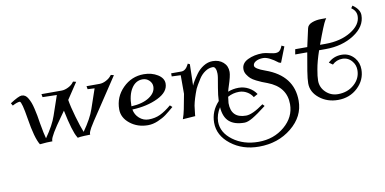

<svg xmlns="http://www.w3.org/2000/svg" viewBox="-76 -607 2030 1012"><g transform="rotate(-10 939.0 -101.0)"><path d="M-10.7 -229.5Q36.1 -259.8 51.8 -259.8Q62.5 -259.8 70.8 -254.4Q79.1 -249 85.9 -236.8Q92.8 -224.6 97.7 -211.9Q102.5 -199.2 107.4 -178.2Q112.3 -157.2 115.2 -141.6Q118.2 -126 122.1 -99.6Q132.8 -38.1 139.6 -15.6Q183.6 -78.1 199.2 -125L235.4 -230.5L159.2 -232.4L156.2 -249H264.6Q281.2 -249 300.8 -258.8Q320.3 -268.6 329.1 -282.2L332 -285.2L347.7 -281.2L290 -194.3Q295.9 -157.2 312 -101.6Q328.1 -45.9 340.8 -14.6Q385.7 -78.1 401.4 -125L437.5 -230.5L400.4 -232.4L397.5 -249H466.8Q484.4 -249 502.9 -258.8Q521.5 -268.6 531.2 -282.2L534.2 -285.2L549.8 -281.2L440.4 -116.2Q395.5 -49.8 384.3 -29.8Q373 -9.8 372.1 0V5.9Q359.4 5.9 341.8 6.8Q316.4 7.8 304.7 10.7L302.7 6.8Q281.2 -27.3 257.8 -142.6L238.3 -115.2Q171.9 -23.4 169.9 0V5.9Q159.2 5.9 139.6 6.8Q114.3 8.8 102.5 9.8Q79.1 -28.3 62.5 -133.8Q47.9 -225.6 37.1 -229.5Q22.5 -229.5 -2.9 -215.8Z M612.3 -103.5Q672.9 -106.4 708.5 -129.9Q744.1 -153.3 744.1 -186.5Q744.1 -205.1 729.5 -219.2Q714.8 -233.4 694.3 -233.4Q657.2 -233.4 634.8 -198.2Q612.3 -163.1 612.3 -103.5ZM545.9 -98.6Q545.9 -165 592.8 -211.9Q639.6 -258.8 705.1 -258.8Q747.1 -258.8 778.8 -239.3Q810.5 -219.7 810.5 -190.4Q810.5 -145.5 752 -117.2Q693.4 -88.9 614.3 -85.9Q619.1 -57.6 640.6 -38.6Q662.1 -19.5 690.4 -19.5Q724.6 -19.5 752.4 -32.7Q780.3 -45.9 812.5 -73.2L824.2 -62.5Q797.9 -40 780.3 -26.9Q762.7 -13.7 735.4 -2Q708 9.8 681.6 9.8Q626 9.8 585.9 -22Q545.9 -53.7 545.9 -98.6Z M867.2 10.7 870.1 2Q878.9 -19.5 896.5 -120.1V-219.7L848.6 -221.7V-238.3H903.3Q925.8 -238.3 941.4 -268.6L943.4 -273.4L954.1 -268.6L951.2 -154.3Q955.1 -164.1 962.9 -177.2Q970.7 -190.4 986.3 -212.4Q1002 -234.4 1025.4 -249Q1048.8 -263.7 1074.2 -263.7Q1108.4 -263.7 1130.9 -244.1Q1153.3 -224.6 1153.3 -192.4Q1153.3 -170.9 1135.7 -118.2Q1130.9 -104.5 1127.9 -90.8Q1155.3 -101.6 1184.6 -101.6Q1213.9 -101.6 1238.8 -87.9Q1263.7 -74.2 1278.3 -51.8L1255.9 -39.1Q1245.1 -57.6 1225.6 -68.8Q1206.1 -80.1 1183.6 -80.1Q1151.4 -80.1 1123 -64.5Q1120.1 -45.9 1119.1 -31.2Q1119.1 49.8 1199.2 49.8Q1233.4 49.8 1293.9 5.9L1303.7 16.6Q1255.9 53.7 1229 69.3Q1202.1 85 1184.6 85Q1131.8 85 1103.5 60.5Q1075.2 36.1 1071.3 -17.6Q1048.8 17.6 1047.9 55.7Q1047.9 114.3 1104 155.8Q1160.2 197.3 1240.2 197.3Q1322.3 197.3 1379.9 148.4Q1437.5 99.6 1437.5 30.3Q1437.5 -62.5 1339.8 -99.6Q1321.3 -106.4 1311.5 -110.4Q1301.8 -114.3 1283.2 -123.5Q1264.6 -132.8 1254.9 -141.6Q1245.1 -150.4 1236.3 -164.1Q1227.5 -177.7 1227.5 -193.4Q1227.5 -225.6 1261.7 -242.2Q1295.9 -258.8 1340.8 -258.8Q1354.5 -258.8 1381.8 -252Q1400.4 -248 1407.2 -248Q1422.9 -248 1430.7 -254.9Q1438.5 -261.7 1444.3 -275.4L1446.3 -281.2L1460.9 -274.4L1428.7 -192.4L1418 -195.3Q1369.1 -233.4 1339.8 -233.4Q1316.4 -233.4 1300.8 -224.6Q1285.2 -215.8 1285.2 -202.1Q1285.2 -185.5 1340.8 -166Q1485.4 -114.3 1485.4 20.5Q1485.4 104.5 1413.1 163.6Q1340.8 222.7 1238.3 222.7Q1150.4 222.7 1088.4 174.3Q1026.4 126 1026.4 57.6Q1026.4 -3.9 1070.3 -50.8Q1071.3 -81.1 1078.1 -120.1L1086.9 -171.9Q1088.9 -183.6 1088.9 -194.3Q1088.9 -210.9 1084 -221.7Q1079.1 -232.4 1070.3 -232.4Q1048.8 -232.4 1029.3 -219.2Q1009.8 -206.1 996.6 -186Q983.4 -166 977.1 -154.3Q970.7 -142.6 966.8 -134.8Q947.3 -85 940.4 -48.8Q935.5 -6.8 934.6 0V5.9Z M1509.8 -222.7 1514.6 -250H1579.1L1600.6 -346.7Q1604.5 -365.2 1627 -374Q1649.4 -382.8 1677.7 -382.8H1704.1L1698.2 -374Q1685.5 -354.5 1647.5 -250H1676.8Q1757.8 -250 1813.5 -284.2Q1869.1 -318.4 1869.1 -365.2Q1869.1 -393.6 1842.8 -411.1L1851.6 -423.8Q1889.6 -397.5 1889.6 -366.2Q1889.6 -305.7 1825.7 -264.2Q1761.7 -222.7 1672.9 -222.7H1637.7Q1618.2 -166 1611.3 -125Q1604.5 -87.9 1604.5 -65.4Q1604.5 -29.3 1631.3 -3.4Q1658.2 22.5 1696.3 22.5Q1748 22.5 1783.2 -8.8Q1818.4 -40 1818.4 -85Q1818.4 -111.3 1802.7 -130.9Q1782.2 -157.2 1750 -157.2Q1718.8 -157.2 1696.3 -135.7L1676.8 -149.4Q1707 -178.7 1750 -178.7Q1791 -178.7 1818.4 -146.5Q1839.8 -120.1 1839.8 -85Q1839.8 -28.3 1796.9 12.2Q1753.9 52.7 1691.4 52.7Q1633.8 52.7 1592.3 19.5Q1550.8 -13.7 1550.8 -60.5Q1550.8 -83 1557.6 -126L1574.2 -222.7Z"/></g></svg>

Font: Kleymisska
Style: Regular
Weight: 500
Italic angle: -8°
Designer: gluk
Foundry: gluk
Version: Version 0.298